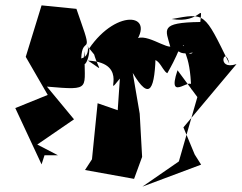

<svg xmlns="http://www.w3.org/2000/svg" viewBox="-20 -634 902 716"><path d="M340 -420 322 -469C340 -370 381 -361 308 -408C473 -400 358 -255 427 -341L419 -223L344 -249L323 -40L297 0L480 33L510 -49L501 -210L475 -362C539 -254 558 -298 561 -445C551 -472 554 -488 515 -393C570 -447 581 -371 604 -361C679 -493 609 -420 699 -438C681 -418 653 -479 665 -464C653 -450 690 -444 693 -299C712 -372 596 -236 642 -372L716 -272L647 -32L511 62L730 -20L706 -58L664 -159L862 -395C783 -369 820 -469 835 -397C741 -589 746 -586 620 -563C732 -544 735 -631 727 -552C573 -550 598 -524 615 -460C581 -460 484 -539 470 -456C576 -582 418 -610 311 -451C293 -504 330 -427 283 -416C286 -503 329 -421 282 -552L265 -601L135 -614L76 -422L158 -280L37 -231L135 -21L146 -55H196L119 -95L256 -189L155 -311C329 -296 291 -301 296 -443C279 -355 315 -406 313 -453Z"/></svg>

Font: Asimov Silicon
Style: Regular
Weight: 400
Designer: Google
Version: Version 2.000980; 2014